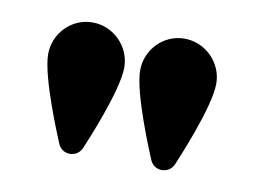

<svg xmlns="http://www.w3.org/2000/svg" viewBox="-42 -767 492 370"><g transform="rotate(10 203.5 -581.5)"><path d="M368 -635C368 -676 334 -710 293 -710C252 -710 219 -676 219 -635C219 -590 265 -481 270 -469C274 -459 283 -453 293 -453C304 -453 313 -459 317 -469C322 -481 368 -589 368 -635ZM188 -635C188 -676 154 -710 113 -710C72 -710 39 -676 39 -635C39 -590 85 -481 90 -469C94 -459 103 -453 113 -453C124 -453 133 -459 137 -469C142 -481 188 -589 188 -635Z"/></g></svg>

Font: Ribeye
Style: Regular
Weight: 400
Designer: Astigmatic (AOETI)
Foundry: Astigmatic (AOETI)
Version: Version 1.000